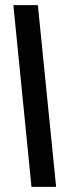

<svg xmlns="http://www.w3.org/2000/svg" viewBox="-20 -727 271 750"><path d="M103 2.9 32.2 -707H127.9L199.2 2.9Z"/></svg>

Font: LT Superior Med
Style: Regular
Weight: 500
Designer: Daniel Lyons
Foundry: LyonsType
Version: Version 1.000